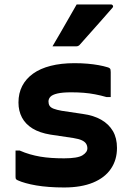

<svg xmlns="http://www.w3.org/2000/svg" viewBox="-20 -831 590 861"><path d="M267.7 -121Q327.8 -121 349.8 -134.5Q371.8 -148.1 371.8 -165.9Q371.8 -177.2 366.3 -186.2Q360.9 -195.2 347.3 -201.7Q333.7 -208.2 308.6 -212.1L206.1 -227.4Q157.7 -235.3 125.9 -254.8Q94.1 -274.4 78.5 -304Q62.8 -333.7 62.8 -371.2Q62.8 -413 79.6 -445.4Q96.4 -477.8 128.3 -500.8Q160.3 -523.8 207.1 -535.7Q253.8 -547.7 313.7 -547.7Q346.1 -547.7 373 -545.3Q399.9 -542.9 421.9 -538.9Q444 -534.9 460.8 -529.8Q468.2 -527.8 471.4 -525.3Q474.6 -522.9 475.6 -518.8Q476.5 -514.6 476.5 -507.4Q476.5 -485.6 476.5 -454.2Q476.5 -422.7 476.5 -395.7H457.7Q431.4 -403.3 406.4 -408Q381.4 -412.8 355.4 -414.9Q329.4 -417 299.5 -417Q259.8 -417 237.4 -411.7Q215 -406.4 206.2 -397.2Q197.4 -388 197.4 -375.6Q197.4 -364.7 202.4 -356.6Q207.5 -348.4 220.8 -343.4Q234 -338.3 256.7 -334.2L351.3 -320.1Q399.8 -313.5 433.8 -294.1Q467.8 -274.7 486.2 -243.4Q504.6 -212.2 504.6 -167.6Q504.6 -113.9 477.3 -74Q450.1 -34 397.1 -12.1Q344.1 9.7 267.3 9.7Q231.3 9.7 200 7.3Q168.7 5 142.5 0.5Q116.3 -4 95.3 -9.9Q74.2 -15.7 59.5 -22.5Q53.4 -25.4 51.5 -28.2Q49.7 -30.9 49.7 -39.1Q49.7 -62 49.7 -94.1Q49.7 -126.2 49.7 -155.8H68.5Q91.8 -145.6 114.2 -139.2Q136.7 -132.7 160.4 -128.6Q184.1 -124.6 210.5 -122.8Q236.9 -121 267.7 -121ZM323.8 -811.1Q366.4 -811.1 401.1 -811.1Q435.8 -811.1 477.1 -811.1Q483.4 -811.1 486.2 -805.9Q488.9 -800.8 483.9 -795.7Q459.2 -767.4 436.9 -742.1Q414.5 -716.8 391.2 -690.6Q367.9 -664.4 338.3 -631.1Q336.3 -628.1 331.8 -625.6Q327.3 -623.1 321.3 -623.1Q292.5 -623.1 266.9 -623.1Q241.4 -623.1 215.3 -623.1Q233.6 -653.9 251.5 -685Q269.5 -716.1 287.5 -747.7Q305.5 -779.2 323.8 -811.1Z"/></svg>

Font: Recursive Sans Linear Light
Style: Regular
Weight: 300
Version: Version 1.085